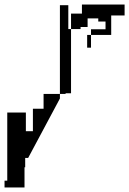

<svg xmlns="http://www.w3.org/2000/svg" viewBox="-124 -696 569 846"><path d="M0 0H-13V41H-16V130H-104V100H-92V-200H-10V-118H21V-217H68V-282H165V-285H189V-636H245V-631H241V-624H237V-676H425V-628H366V-542H260V-486H277V-567H341V-601H309V-633H337V-615H262V-577H207V-586H231V-568H177V-673H188H140V-262Z"/></svg>

Font: Poland Can Into
Style: Bold
Weight: 700
Foundry: Cannot Into Space Fonts
Version: Version 0.99